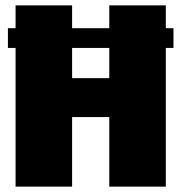

<svg xmlns="http://www.w3.org/2000/svg" viewBox="-20 -695 684 715"><path d="M9.5 -516.5V-590H38V-675H248.5V-590H387V-675H597.5V-590H626V-516.5H597.5V0H387V-259H248.5V0H38V-516.5ZM387 -516.5H248.5V-404H387Z"/></svg>

Font: Anybody Black
Style: Regular
Weight: 900
Designer: Tyler Finck
Foundry: Etcetera Type Company
Version: Version 1.010; ttfautohint (v1.8.3) -l 8 -r 50 -G 200 -x 14 